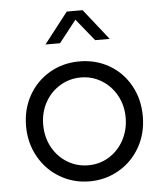

<svg xmlns="http://www.w3.org/2000/svg" viewBox="-55 -833 765 893"><g transform="rotate(-5 327.5 -386.0)"><path d="M55 -269Q55 -348 90.5 -411.5Q126 -475 188.5 -511.5Q251 -548 328 -548Q405 -548 467 -512Q529 -476 564.5 -412Q600 -348 600 -269Q600 -188 563.5 -124Q527 -60 464.5 -24Q402 12 328 12Q253 12 190.5 -24.5Q128 -61 91.5 -125.5Q55 -190 55 -269ZM520 -269Q520 -326 494.5 -372.5Q469 -419 425 -446Q381 -473 328 -473Q275 -473 230.5 -446Q186 -419 160.5 -372.5Q135 -326 135 -269Q135 -211 160.5 -164Q186 -117 230.5 -90Q275 -63 328 -63Q381 -63 425 -90Q469 -117 494.5 -164.5Q520 -212 520 -269ZM290 -784H364L478 -640H410L304 -771H349L246 -640H178Z"/></g></svg>

Font: Trafiko Sans Variable
Style: Regular
Weight: 400
Designer: Gumpita Rahayu / Trafiko
Foundry: Tokotype / Trafiko
Version: Version 0.001;FEAKit 1.0